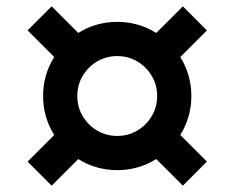

<svg xmlns="http://www.w3.org/2000/svg" viewBox="-20 -663 740 606"><path d="M350 -126Q316 -126 285 -135Q254 -144 227 -161L143 -77L67 -153L151 -237Q134 -264 125 -295Q116 -326 116 -360Q116 -394 125 -425Q134 -456 151 -483L67 -567L143 -643L227 -559Q254 -576 285 -585Q316 -594 350 -594Q384 -594 415 -585Q446 -576 473 -559L557 -643L633 -567L549 -483Q566 -456 575 -425Q584 -394 584 -360Q584 -326 575 -295Q566 -264 549 -237L633 -153L557 -77L473 -161Q446 -144 415 -135Q384 -126 350 -126ZM350 -234Q385 -234 413.5 -251Q442 -268 459 -296.5Q476 -325 476 -360Q476 -395 459 -423.5Q442 -452 413.5 -469Q385 -486 350 -486Q315 -486 286.5 -469Q258 -452 241 -423.5Q224 -395 224 -360Q224 -325 241 -296.5Q258 -268 286.5 -251Q315 -234 350 -234Z"/></svg>

Font: Murecho ExtraBold
Style: Regular
Weight: 800
Designer: Neil Summerour
Foundry: Positype
Version: Version 1.010; ttfautohint (v1.8.3)